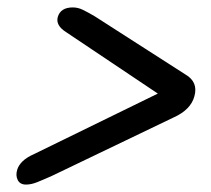

<svg xmlns="http://www.w3.org/2000/svg" viewBox="-20 -600 569 517"><path d="M135.5 -554Q143 -580 176 -580Q190 -580 203.2 -573.5Q216.5 -567 234.5 -556.5L480 -399Q514 -379 503.5 -341Q494 -304.5 447 -283.5L120 -126.5Q96.5 -116 80.2 -109.5Q64 -103 50 -103Q34 -103 27.8 -115.2Q21.5 -127.5 26.5 -143.5Q30 -155 41 -165.8Q52 -176.5 72.5 -185.5L405 -348L158 -513.5Q129.5 -531.5 135.5 -554Z"/></svg>

Font: Fraunces 9pt Soft SemiBold
Style: Italic
Weight: 600
Italic angle: -16°
Version: Version 1.000;[b76b70a41]